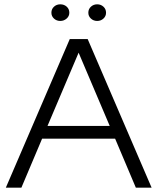

<svg xmlns="http://www.w3.org/2000/svg" viewBox="-20 -869 729 889"><path d="M344 -625 200 -286H488ZM79 0H7L303 -688H386L682 0H609L513 -227H175ZM218 -810Q218 -827 230 -838Q242 -849 259 -849Q277 -849 289 -838Q301 -827 301 -810Q301 -794 288.5 -783Q276 -772 259 -772Q242 -772 230 -783Q218 -794 218 -810ZM389 -810Q389 -827 401 -838Q413 -849 430 -849Q447 -849 459 -838Q471 -827 471 -810Q471 -794 459 -783Q447 -772 430 -772Q413 -772 401 -783Q389 -794 389 -810Z"/></svg>

Font: Roundo
Style: Regular
Weight: 400
Designer: Namrata Goyal (Gurmukhi), Shiva Nallaperumal (Latin)
Foundry: Indian Type Foundry
Version: Version 1.000;PS 1.0;hotconv 1.0.88;makeotf.lib2.5.647800